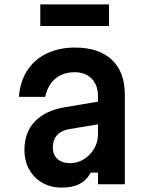

<svg xmlns="http://www.w3.org/2000/svg" viewBox="-20 -837 690 872"><path d="M435 -377V-274L297 -251Q259 -245 239.5 -223.5Q220 -202 220 -167Q220 -134 241 -115Q262 -96 298 -96Q332 -96 360.5 -113.5Q389 -131 407 -161Q425 -191 425 -227V-400Q425 -450 396.5 -479.5Q368 -509 319 -509Q284 -509 256.5 -496Q229 -483 211 -458Q193 -433 185 -397H66Q71 -466 103.5 -516.5Q136 -567 192 -594Q248 -621 321 -621Q429 -621 488 -565.5Q547 -510 547 -407V0H425V-53H392Q374 -19 342 -2Q310 15 261 15Q210 15 172 -7Q134 -29 112.5 -67.5Q91 -106 91 -157Q91 -236 138.5 -285.5Q186 -335 274 -350ZM163 -719V-817H475V-719Z"/></svg>

Font: Martian Mono SemiCondensed Medium
Style: Regular
Weight: 500
Width: 4
Designer: Roman Shamin
Foundry: Evil Martians
Version: Version 1.000